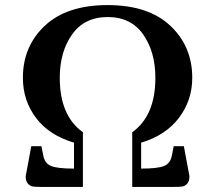

<svg xmlns="http://www.w3.org/2000/svg" viewBox="-20 -735 846 755"><path d="M591 -429Q591 -531 543 -599.5Q495 -668 403.5 -668Q312 -668 263.5 -599.5Q215 -531 215 -429Q215 -280 306 -215V0H142Q120 0 109.5 -1.5Q99 -3 90 -12.5Q81 -22 81 -42L103 -160H143L150 -124Q156 -92 181.5 -82Q207 -72 271 -72V-174Q173 -203 121.5 -271.5Q70 -340 70 -429Q70 -553 156.5 -634Q243 -715 403 -715Q563 -715 649.5 -634Q736 -553 736 -429Q736 -341 684 -272Q632 -203 535 -174V-72Q599 -72 624.5 -82Q650 -92 656 -124L663 -160H703L725 -42Q725 -22 716 -12.5Q707 -3 696.5 -1.5Q686 0 664 0H500V-215Q591 -280 591 -429Z"/></svg>

Font: Croissant One
Style: Regular
Weight: 400
Designer: Eduardo Rodriguez Tunni
Foundry: Eduardo Rodriguez Tunni
Version: Version 1.001